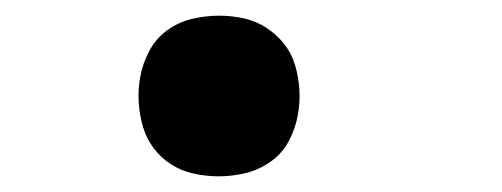

<svg xmlns="http://www.w3.org/2000/svg" viewBox="-20 -217 640 245"><path d="M259 8Q243 8 227 4.5Q211 1 198 -7.5Q185 -16 176 -28Q167 -40 162.5 -55Q158 -70 157 -86.5Q156 -103 159 -119Q162 -136 170.5 -152Q179 -168 193.5 -178.5Q208 -189 225.5 -193Q243 -197 259 -197Q276 -197 291.5 -193.5Q307 -190 320 -181.5Q333 -173 342.5 -161Q352 -149 356.5 -134Q361 -119 362 -102.5Q363 -86 360 -70Q357 -53 348.5 -37Q340 -21 325 -10.5Q310 0 293 4Q276 8 259 8Z"/></svg>

Font: Iosevka Curly Slab XBdExObl
Style: Regular
Weight: 800
Width: 7
Italic angle: -9°
Monospace: yes
Designer: Belleve Invis
Foundry: Belleve Invis
Version: Version 11.1.0; ttfautohint (v1.8.3)